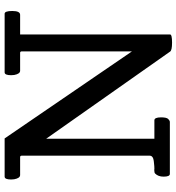

<svg xmlns="http://www.w3.org/2000/svg" viewBox="14 -790 785 854"><g transform="rotate(-90 407.0 -362.5)"><path d="M36.1 -706.1Q36.1 -734.9 48.8 -734.9H218.8L606 -168.5V-658.2Q606 -666 599.6 -666H520Q505.9 -666 501 -692.4Q500 -699.2 500 -706.1Q500 -734.9 512.7 -734.9H773.4Q785.6 -734.9 785.6 -700.7Q785.6 -666 768.6 -666H681.2V1Q681.2 9.8 645 9.8Q610.4 9.8 605 1L217.3 -550.3V-68.8H299.3Q312.5 -68.8 312.5 -39.1Q312.5 -14.6 305.2 -7.3Q297.9 0 292 0H61Q48.8 0 48.8 -27.8Q48.8 -51.8 62.5 -65.4Q66.4 -69.3 77.6 -69.3H79.6Q81.5 -68.8 83.5 -68.8Q94.7 -68.8 106.4 -70.3Q120.6 -71.3 128.4 -73.7Q142.1 -78.1 142.1 -89.8V-658.2Q142.1 -666 135.7 -666H56.2Q42 -666 37.1 -692.4Q36.1 -699.2 36.1 -706.1Z"/></g></svg>

Font: Copse
Style: Regular
Weight: 400
Version: Version 1.000